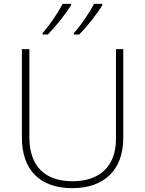

<svg xmlns="http://www.w3.org/2000/svg" viewBox="-20 -970 756 1000"><path d="M513 -943V-950H470C447 -905 400 -836 365 -798V-790H392C435 -833 486 -898 513 -943ZM350 -943V-950H306C284 -905 236 -836 202 -798V-790H229C271 -833 323 -898 350 -943ZM622 -252V-714H584V-246C584 -103 498 -26 358 -26C214 -26 133 -104 133 -255V-714H94V-254C94 -84 189 10 356 10C518 10 622 -80 622 -252Z"/></svg>

Font: Noto Sans Myanmar UI ExtraLight
Style: Regular
Weight: 200
Designer: Monotype Design Team
Foundry: Monotype Imaging Inc.
Version: Version 2.103